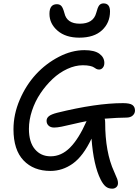

<svg xmlns="http://www.w3.org/2000/svg" viewBox="-20 -1006 822 1141"><path d="M451.2 -782.2Q370.1 -782.2 322 -823.7Q273.9 -865.2 273.9 -923.8Q273.9 -981 317.9 -981Q335.4 -981 345 -970Q354.5 -959 362.8 -928.2Q377 -865.2 454.1 -865.2Q534.7 -865.2 551.8 -929.2Q560.1 -961.9 569.3 -973.9Q578.6 -985.8 595.2 -985.8Q633.8 -985.8 633.8 -938Q633.8 -870.6 586.4 -826.4Q539.1 -782.2 451.2 -782.2ZM301.8 -248Q280.8 -248 268.8 -259.3Q256.8 -270.5 256.8 -288.1Q256.8 -304.2 270.5 -315.4Q284.2 -326.7 319.8 -335.9Q551.8 -393.1 710.9 -393.1Q752.4 -393.1 767.3 -381.8Q782.2 -370.6 782.2 -349.1Q782.2 -332 768.8 -319.6Q755.4 -307.1 730 -307.1Q684.6 -307.1 602.1 -300.8Q605 -292 605 -278.8Q605 -101.1 658.2 14.2Q672.4 45.4 676.8 58.1Q681.2 70.8 681.2 82Q681.2 97.7 671.1 106.4Q661.1 115.2 647 115.2Q624 115.2 608.4 102.5Q592.8 89.8 578.1 61Q535.6 -23.9 523.9 -182.1Q474.1 -77.6 412.8 -33.9Q351.6 9.8 279.8 9.8Q179.2 9.8 119.6 -53Q60.1 -115.7 60.1 -237.8Q60.1 -326.7 97.4 -413.6Q134.8 -500.5 193.8 -564.5Q252.9 -628.4 329.6 -668.2Q406.2 -708 481.9 -708Q541.5 -708 570.8 -686.5Q600.1 -665 600.1 -631.8Q600.1 -614.7 591.1 -603.8Q582 -592.8 568.8 -592.8Q560.1 -592.8 552.2 -596.7Q544.4 -600.6 538.1 -605.5Q531.7 -610.4 514.6 -614.3Q497.6 -618.2 472.2 -618.2Q427.2 -618.2 380.1 -596.4Q333 -574.7 292.7 -536.9Q252.4 -499 220.5 -451.4Q188.5 -403.8 170.2 -348.4Q151.9 -293 151.9 -240.2Q151.9 -161.6 187.3 -119.4Q222.7 -77.1 280.8 -77.1Q344.7 -77.1 396.2 -128.9Q447.8 -180.7 494.1 -285.2L495.1 -286.1Q459 -279.3 416 -269Q373 -258.8 346.4 -253.4Q319.8 -248 301.8 -248Z"/></svg>

Font: Shantell Sans Irregular
Style: Regular
Weight: 400
Designer: Stephen Nixon, Anya Danilova, Shantell Martin
Foundry: Arrow Type
Version: Version 1.006;[9816181b4]